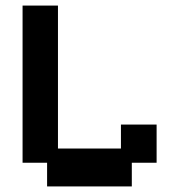

<svg xmlns="http://www.w3.org/2000/svg" viewBox="-20 -658 643 689"><path d="M149 11V-74H61V-638H188V-125H414V-211H542V-74H453V11Z"/></svg>

Font: Pixelify Sans
Style: Bold
Weight: 700
Designer: Stefie Justprince
Foundry: Typecalism Foundryline
Version: Version 1.000